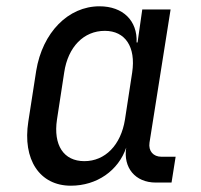

<svg xmlns="http://www.w3.org/2000/svg" viewBox="-20 -580 640 610"><path d="M205 10C288 10 356 -38 381 -111C371 -48 409 0 475 0H525L538 -82H493C467 -82 451 -100 455 -127L522 -550H432L417 -445H414C417 -514 371 -560 296 -560C197 -560 115 -477 95 -355L70 -194C51 -73 106 10 205 10ZM248 -68C182 -68 149 -119 161 -200L184 -350C196 -431 246 -482 313 -482C378 -482 412 -431 400 -350L377 -200C364 -119 314 -68 248 -68Z"/></svg>

Font: JetBrains Mono
Style: Italic
Weight: 400
Italic angle: -9°
Monospace: yes
Designer: Philipp Nurullin, Konstantin Bulenkov
Foundry: JetBrains
Version: Version 2.305